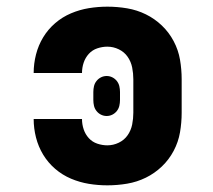

<svg xmlns="http://www.w3.org/2000/svg" viewBox="-20 -548 640 576"><path d="M302 8Q274 8 246.5 3.5Q219 -1 193 -12Q167 -23 145.5 -41.5Q124 -60 109.5 -84Q95 -108 88 -135.5Q81 -163 81 -191H226Q226 -175 231 -160Q236 -145 246.5 -133.5Q257 -122 272 -117Q287 -112 302 -112Q320 -112 336.5 -120Q353 -128 363 -142.5Q373 -157 376.5 -174.5Q380 -192 380 -210V-310Q380 -328 376.5 -345.5Q373 -363 363 -377.5Q353 -392 336.5 -400Q320 -408 302 -408Q287 -408 272 -403Q257 -398 246.5 -386.5Q236 -375 231 -360Q226 -345 226 -329H81Q81 -357 88 -384.5Q95 -412 109.5 -436Q124 -460 145.5 -478.5Q167 -497 193 -508Q219 -519 246.5 -523.5Q274 -528 302 -528Q332 -528 361.5 -523Q391 -518 417.5 -505Q444 -492 465.5 -471.5Q487 -451 501 -424.5Q515 -398 520 -369Q525 -340 525 -310V-210Q525 -180 520 -151Q515 -122 501 -95.5Q487 -69 465.5 -48.5Q444 -28 417.5 -15Q391 -2 361.5 3Q332 8 302 8ZM300 -200Q291 -200 283 -204Q275 -208 269.5 -215Q264 -222 262 -230.5Q260 -239 260 -248V-272Q260 -281 262 -289.5Q264 -298 269.5 -305Q275 -312 283 -316Q291 -320 300 -320Q309 -320 317 -316Q325 -312 330.5 -305Q336 -298 338 -289.5Q340 -281 340 -272V-248Q340 -239 338 -230.5Q336 -222 330.5 -215Q325 -208 317 -204Q309 -200 300 -200Z"/></svg>

Font: Iosevka Etoile Heavy
Style: Regular
Weight: 900
Designer: Belleve Invis
Foundry: Belleve Invis
Version: Version 22.1.2; ttfautohint (v1.8.4)